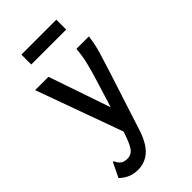

<svg xmlns="http://www.w3.org/2000/svg" viewBox="-249 -704 948 948"><g transform="rotate(-45 225.0 -230.0)"><path d="M115 175Q85 175 61.5 165Q38 155 17 135L50 67L54 58L61 62Q64 70 68 76.5Q72 83 86 93Q100 99 116 99Q146 99 163 72Q180 45 197 -10L33 -463H126L237 -139L283 -288Q297 -333 307.5 -376Q318 -419 321 -463H408Q403 -417 388.5 -368Q374 -319 359 -273L256 46Q232 116 196.5 145.5Q161 175 115 175ZM109 -566V-635H353V-566Z"/></g></svg>

Font: Inconsolata SemiCondensed SemiBold
Style: Regular
Weight: 600
Width: 4
Monospace: yes
Designer: Raph Levien, Cyreal, Brenton Simpson
Foundry: Raph Levien, Cyreal, Google
Version: Version 3.001; ttfautohint (v1.8.2.53-6de2)